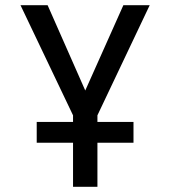

<svg xmlns="http://www.w3.org/2000/svg" viewBox="-20 -720 656 740"><path d="M121.5 -170V-250H494.5V-170ZM261.5 0V-275.5L59 -700H163.5L327 -329.5H290L455.5 -700H557L355.5 -275.5V0Z"/></svg>

Font: Overpass Mono Medium
Style: Regular
Weight: 500
Monospace: yes
Designer: Delve Withrington, Dave Bailey
Foundry: Delve Fonts LLC
Version: Version 4.000